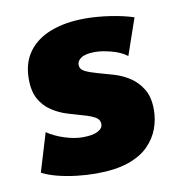

<svg xmlns="http://www.w3.org/2000/svg" viewBox="-60 -499 533 570"><g transform="rotate(-10 206.5 -213.5)"><path d="M185 16Q158 16 127.5 12.5Q97 9 70 2Q43 -5 24 -15L59 -131Q81 -116 110.5 -106.5Q140 -97 165 -97Q195 -97 210.5 -105Q226 -113 226 -126Q226 -140 212.5 -147.5Q199 -155 177 -161Q155 -167 131 -174.5Q107 -182 85.5 -196Q64 -210 50.5 -233.5Q37 -257 37 -295Q37 -344 61.5 -377Q86 -410 130 -426.5Q174 -443 233 -443Q268 -443 308 -437Q348 -431 378 -421L340 -311Q322 -325 293.5 -332.5Q265 -340 245 -340Q216 -340 203 -331.5Q190 -323 190 -311Q190 -297 204.5 -290Q219 -283 241 -277Q263 -271 288.5 -263.5Q314 -256 336 -241.5Q358 -227 372.5 -203Q387 -179 387 -141Q387 -112 377 -84.5Q367 -57 344.5 -34Q322 -11 283 2.5Q244 16 185 16Z"/></g></svg>

Font: Ysabeau Infant Black
Style: Regular
Weight: 900
Designer: Christian Thalmann (Catharsis Fonts)
Version: Version 2.001;gftools[0.9.30]; featfreeze: ss01,ss02,lnum